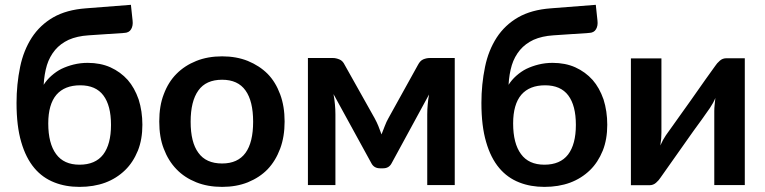

<svg xmlns="http://www.w3.org/2000/svg" viewBox="-20 -749 3095 777"><path d="M301.8 -82.5Q365.7 -82.5 397.5 -123.5Q429.2 -165 429.2 -243.7Q429.2 -321.8 398.4 -362.8Q367.7 -403.8 304.7 -403.8Q241.7 -403.8 208.5 -365.7Q175.3 -326.7 175.3 -249.5Q175.3 -168.5 207 -125.5Q238.3 -82.5 301.8 -82.5ZM481.9 -615.7 337.9 -606Q292 -603 257.8 -587.9Q224.6 -572.3 203.1 -546.9Q180.7 -520 169.9 -485.4Q159.2 -449.7 156.7 -405.8Q169.4 -425.8 187.5 -441.9Q208 -460 228.5 -470.2Q252 -481.4 277.8 -487.8Q305.2 -494.6 335 -494.6Q386.2 -494.6 426.8 -476.6Q467.8 -458 497.1 -425.3Q524.4 -394 541 -346.7Q556.2 -298.8 556.2 -244.1Q556.2 -185.1 538.1 -139.6Q518.6 -91.8 486.3 -60.5Q451.7 -26.9 405.8 -9.8Q359.4 7.3 301.8 7.3Q245.6 7.3 200.2 -10.7Q152.3 -29.3 119.1 -68.8Q84.5 -109.9 65.9 -174.3Q46.9 -238.8 46.9 -332.5Q46.9 -407.7 61.5 -478.5Q75.2 -544.9 108.9 -597.2Q142.1 -647.9 195.3 -678.7Q249 -709.5 327.6 -715.3L509.8 -729.5L516.6 -665.5Q519 -645 510.7 -630.9Q502.4 -616.2 481.9 -615.7Z M878.9 -521Q936.5 -521 982.9 -502.4Q1030.3 -482.9 1063 -450.2Q1095.2 -417.5 1113.8 -367.2Q1131.8 -318.8 1131.8 -257.3Q1131.8 -195.8 1113.8 -147.5Q1095.2 -97.7 1063 -64Q1030.8 -30.8 982.9 -11.2Q936.5 7.3 878.9 7.3Q820.8 7.3 774.4 -11.2Q726.6 -30.3 694.3 -64Q661.1 -98.1 642.6 -147.5Q624.5 -193.8 624.5 -257.3Q624.5 -320.8 642.6 -367.2Q661.1 -417 694.3 -450.2Q727.1 -483.4 774.4 -502.4Q820.8 -521 878.9 -521ZM878.9 -87.4Q942.4 -87.4 973.6 -130.4Q1004.4 -172.9 1004.4 -256.3Q1004.4 -339.8 973.6 -382.8Q942.9 -426.3 878.9 -426.3Q813.5 -426.3 782.7 -382.8Q751.5 -339.4 751.5 -256.3Q751.5 -172.9 782.7 -130.9Q813.5 -87.4 878.9 -87.4Z M1718.8 -514.2H1820.3V0H1709V-286.1Q1709 -306.2 1710.9 -325.7Q1712.4 -345.7 1716.3 -366.7L1565.4 -89.4Q1554.7 -67.9 1530.8 -67.9H1517.6Q1493.2 -67.9 1482.4 -89.4L1329.6 -368.2Q1333.5 -348.6 1335.4 -326.7Q1337.4 -306.6 1337.4 -286.1V0H1226.1V-514.2H1328.1Q1339.8 -514.2 1354 -508.3Q1367.2 -502.9 1375 -486.3L1496.1 -270.5Q1505.4 -253.4 1511.2 -238.8Q1511.7 -237.3 1516.6 -224.6Q1521.5 -211.9 1523.9 -205.1Q1526.4 -211.9 1531 -223.1Q1535.6 -234.4 1537.1 -238.8Q1543.9 -256.8 1551.8 -270.5L1671.4 -486.3Q1680.2 -503.4 1692.9 -508.8Q1706.1 -514.2 1718.8 -514.2Z M2183.1 -82.5Q2247.1 -82.5 2278.8 -123.5Q2310.5 -165 2310.5 -243.7Q2310.5 -321.8 2279.8 -362.8Q2249 -403.8 2186 -403.8Q2123 -403.8 2089.8 -365.7Q2056.6 -326.7 2056.6 -249.5Q2056.6 -168.5 2088.4 -125.5Q2119.6 -82.5 2183.1 -82.5ZM2363.3 -615.7 2219.2 -606Q2173.3 -603 2139.2 -587.9Q2106 -572.3 2084.5 -546.9Q2062 -520 2051.3 -485.4Q2040.5 -449.7 2038.1 -405.8Q2050.8 -425.8 2068.8 -441.9Q2089.4 -460 2109.9 -470.2Q2133.3 -481.4 2159.2 -487.8Q2186.5 -494.6 2216.3 -494.6Q2267.6 -494.6 2308.1 -476.6Q2349.1 -458 2378.4 -425.3Q2405.8 -394 2422.4 -346.7Q2437.5 -298.8 2437.5 -244.1Q2437.5 -185.1 2419.4 -139.6Q2399.9 -91.8 2367.7 -60.5Q2333 -26.9 2287.1 -9.8Q2240.7 7.3 2183.1 7.3Q2127 7.3 2081.5 -10.7Q2033.7 -29.3 2000.5 -68.8Q1965.8 -109.9 1947.3 -174.3Q1928.2 -238.8 1928.2 -332.5Q1928.2 -407.7 1942.9 -478.5Q1956.5 -544.9 1990.2 -597.2Q2023.4 -647.9 2076.7 -678.7Q2130.4 -709.5 2209 -715.3L2391.1 -729.5L2397.9 -665.5Q2400.4 -645 2392.1 -630.9Q2383.8 -616.2 2363.3 -615.7Z M2918.9 -513.2H2994.1V0H2870.6V-299.3Q2870.6 -311.5 2872.1 -325.2Q2873 -338.9 2875 -352.5Q2867.2 -333 2853 -312Q2852.5 -311.5 2843.3 -298.3Q2823.7 -271 2820.3 -265.6Q2816.4 -260.3 2787.6 -220.7Q2782.7 -213.9 2770.3 -196.3Q2757.8 -178.7 2751 -168.9Q2676.8 -63.5 2652.8 -29.8Q2646 -19 2634.8 -9.3Q2623.5 0.5 2608.9 0.5H2533.2V-512.7H2656.7V-212.9Q2656.7 -205.6 2655.8 -188Q2653.8 -169.4 2652.3 -160.2Q2662.6 -183.6 2674.3 -200.7L2675.3 -202.1Q2676.3 -203.6 2678.7 -207Q2681.2 -210.4 2683.6 -213.9Q2684.6 -215.3 2693.1 -227.1Q2701.7 -238.8 2707 -246.6Q2710.9 -252.4 2739.3 -292Q2746.1 -301.3 2758.3 -318.6Q2770.5 -335.9 2775.9 -343.3Q2844.2 -440.9 2874.5 -482.4Q2880.9 -492.7 2893.1 -503.4Q2904.3 -513.2 2918.9 -513.2Z"/></svg>

Font: Lato-SemiBold
Style: Bold
Weight: 500
Designer: Lukasz Dziedzic with Adam Twardoch and Botio Nikoltchev
Foundry: tyPoland Lukasz Dziedzic
Version: ""